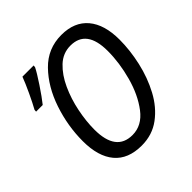

<svg xmlns="http://www.w3.org/2000/svg" viewBox="-191 -879 1044 1044"><g transform="rotate(-45 330.5 -357.5)"><path d="M316 10Q398 10 459 -35.5Q520 -81 559.5 -155Q599 -229 618.5 -315.5Q638 -402 638 -483Q638 -599 585 -662Q532 -725 432 -725Q327 -725 254.5 -650.5Q182 -576 144 -463Q106 -350 106 -234Q106 -116 159 -53Q212 10 316 10ZM321 -66Q195 -66 195 -234Q195 -297 209.5 -369Q224 -441 253 -504.5Q282 -568 325 -608.5Q368 -649 426 -649Q549 -649 549 -485Q549 -394 522.5 -297Q496 -200 445 -133Q394 -66 321 -66ZM40 -527H91Q117 -559 155.5 -617Q194 -675 207 -702L208 -714H122Q109 -679 84 -625.5Q59 -572 41 -540Z"/></g></svg>

Font: Noto Sans UI SemiCondensed
Style: Italic
Weight: 400
Width: 4
Italic angle: -12°
Designer: Monotype Design Team
Foundry: Monotype Imaging Inc.
Version: Version 1.901